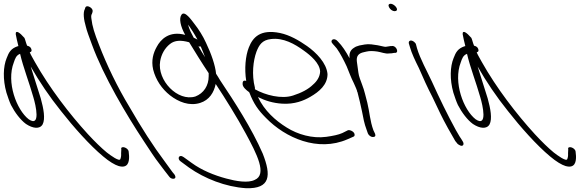

<svg xmlns="http://www.w3.org/2000/svg" viewBox="-107 -729 3059 1013"><path d="M-49 -175C-29 -136 1 -96 30 -75C66 -51 103 -46 118 -73C133 -102 123 -156 108 -210C91 -265 72 -323 55 -378C102 -296 154 -219 215 -143C280 -60 367 38 437 96C470 124 499 141 519 147C569 161 575 124 574 94L572 72C571 49 527 37 533 59L532 80C533 93 531 103 528 110C524 126 475 90 456 75C427 51 394 19 357 -21C260 -127 154 -265 77 -402C67 -421 56 -438 50 -453C59 -455 62 -461 58 -471C55 -480 48 -485 36 -488C29 -505 27 -518 22 -529C-4 -559 -25 -572 -24 -549C-22 -538 -15 -504 -10 -486C-11 -485 -13 -485 -14 -485C-49 -473 -60 -454 -72 -422C-90 -378 -93 -311 -73 -240C-65 -216 -58 -194 -49 -175ZM-34 -400C-27 -420 -22 -437 -1 -445C15 -375 48 -291 69 -216C82 -173 109 -55 44 -100C-19 -149 -75 -295 -34 -400Z M652 16C685 66 710 105 733 134C755 163 768 181 775 189L785 202C796 220 832 220 813 191L803 179C797 170 784 152 763 124C702 43 638 -57 577 -163C512 -270 456 -387 416 -491C391 -555 380 -589 375 -632C373 -644 375 -652 378 -656L381 -665C387 -683 364 -696 354 -696C344 -696 343 -689 341 -682C330 -663 335 -625 346 -588C351 -566 363 -535 378 -494C440 -325 559 -125 652 16Z M837 112C839 117 843 121 848 124L890 155C972 213 1083 257 1191 264C1320 268 1325 197 1279 81C1221 -52 1131 -191 1054 -306L1045 -321C1042 -326 1038 -333 1033 -340C1029 -383 1008 -445 980 -503C964 -539 940 -576 921 -600C902 -625 868 -674 851 -652C836 -632 845 -590 870 -545C785 -568 740 -520 720 -482C702 -450 690 -411 701 -362C715 -307 747 -260 790 -226C835 -191 892 -168 949 -186C997 -201 1022 -241 1031 -286C1082 -209 1146 -106 1190 -24C1248 83 1304 192 1237 220C1202 238 1138 227 1087 213C1023 196 957 169 905 131L862 100C857 97 852 94 847 94C838 94 833 102 837 112ZM738 -406C744 -442 762 -475 790 -497C815 -517 848 -518 891 -506C919 -460 961 -392 994 -343V-327C994 -277 968 -237 924 -220C831 -191 721 -305 738 -406ZM886 -599C902 -576 917 -553 935 -520C928 -523 921 -528 915 -530C904 -553 890 -574 886 -599ZM940 -485C944 -483 948 -483 952 -484C960 -466 967 -447 975 -427C961 -448 950 -468 940 -485Z M1173 -287C1172 -270 1193 -253 1207 -243L1209 -240C1231 -183 1254 -149 1296 -107C1399 -1 1570 74 1726 6L1758 -8C1763 -10 1764 -14 1764 -18C1764 -34 1740 -45 1729 -42L1699 -27C1679 -18 1650 -12 1614 -7C1541 3 1463 -20 1406 -56C1346 -93 1288 -145 1254 -217C1292 -198 1333 -185 1382 -182C1447 -178 1496 -198 1530 -218C1577 -245 1621 -282 1621 -338C1616 -397 1561 -452 1513 -486C1470 -516 1422 -544 1370 -555C1266 -576 1227 -532 1206 -479C1188 -434 1182 -366 1192 -302C1175 -308 1173 -296 1173 -287ZM1238 -258V-266C1220 -336 1229 -409 1246 -456C1260 -492 1276 -518 1323 -523C1388 -531 1448 -497 1496 -462C1531 -437 1580 -396 1582 -352C1581 -324 1565 -300 1545 -283C1520 -258 1483 -239 1439 -225C1378 -205 1293 -227 1238 -258Z M1834 -25C1838 -15 1850 -6 1860 -6C1872 -6 1876 -12 1872 -23L1863 -42C1845 -91 1843 -138 1831 -187C1822 -219 1816 -251 1804 -281C1796 -303 1786 -327 1784 -345C1781 -364 1779 -384 1776 -403C1772 -433 1784 -448 1814 -454L1827 -457C1843 -461 1864 -460 1884 -457C1904 -454 1927 -444 1945 -447C1954 -447 1966 -448 1973 -450H1980C2000 -454 1981 -491 1960 -486H1954C1944 -484 1938 -484 1928 -482C1924 -482 1918 -483 1914 -484L1896 -488C1889 -490 1880 -491 1873 -492L1852 -495C1827 -498 1806 -492 1789 -489L1771 -483C1766 -480 1760 -477 1755 -473C1740 -461 1735 -446 1737 -422C1718 -457 1699 -487 1675 -511C1656 -534 1629 -517 1649 -497C1656 -488 1661 -485 1670 -473C1689 -446 1706 -413 1722 -379C1735 -348 1745 -319 1759 -292L1767 -274C1771 -266 1774 -257 1777 -249C1776 -247 1778 -245 1779 -243C1788 -209 1796 -174 1803 -141C1809 -109 1815 -76 1827 -45Z M1946 -690C1952 -679 1964 -670 1975 -670C1986 -670 1991 -677 1985 -688C1979 -699 1965 -709 1954 -709C1943 -709 1940 -701 1946 -690ZM2103 -370C2125 -319 2148 -268 2175 -216L2217 -128C2236 -88 2277 -15 2295 15L2304 26C2307 31 2312 34 2318 37C2335 47 2344 33 2335 18L2329 8C2324 1 2313 -16 2298 -43C2254 -123 2210 -214 2172 -298C2146 -354 2109 -420 2093 -475L2088 -494C2087 -499 2083 -504 2078 -508C2062 -521 2047 -515 2050 -500L2056 -480C2065 -448 2083 -410 2103 -370Z M2309 -175C2329 -136 2359 -96 2388 -75C2424 -51 2461 -46 2476 -73C2491 -102 2481 -156 2466 -210C2449 -265 2430 -323 2413 -378C2460 -296 2512 -219 2573 -143C2638 -60 2725 38 2795 96C2828 124 2857 141 2877 147C2927 161 2933 124 2932 94L2930 72C2929 49 2885 37 2891 59L2890 80C2891 93 2889 103 2886 110C2882 126 2833 90 2814 75C2785 51 2752 19 2715 -21C2618 -127 2512 -265 2435 -402C2425 -421 2414 -438 2408 -453C2417 -455 2420 -461 2416 -471C2413 -480 2406 -485 2394 -488C2387 -505 2385 -518 2380 -529C2354 -559 2333 -572 2334 -549C2336 -538 2343 -504 2348 -486C2347 -485 2345 -485 2344 -485C2309 -473 2298 -454 2286 -422C2268 -378 2265 -311 2285 -240C2293 -216 2300 -194 2309 -175ZM2324 -400C2331 -420 2336 -437 2357 -445C2373 -375 2406 -291 2427 -216C2440 -173 2467 -55 2402 -100C2339 -149 2283 -295 2324 -400Z"/></svg>

Font: Stray Cat
Style: OpSuObl
Weight: 400
Version: Version 1.0